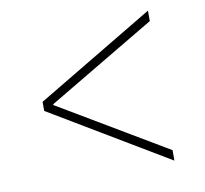

<svg xmlns="http://www.w3.org/2000/svg" viewBox="-66 -642 732 687"><g transform="rotate(-10 300.0 -298.5)"><path d="M514 -26V-64L122 -297V-300L514 -533V-571L86 -315V-282Z"/></g></svg>

Font: IBM Plex Devanagari ExtraLight
Style: Regular
Weight: 200
Designer: Mike Abbink, Paul van der Laan, Pieter van Rosmalen, Erin McLaughlin
Foundry: Bold Monday
Version: Version 1.0